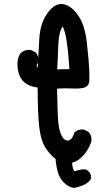

<svg xmlns="http://www.w3.org/2000/svg" viewBox="-20 -795 540 948"><path d="M168 -485.4Q162.6 -478.5 161.6 -473.6Q160.6 -468.8 162.1 -466.8Q163.6 -463.4 166.5 -461.9Q167 -464.8 167 -467.8Q167 -470.7 167.2 -473.6Q167.5 -476.6 167.5 -479.5Q167.5 -482.4 168 -485.4ZM168.9 -509.3Q171.4 -554.7 173.8 -600.6Q177.7 -679.2 213.9 -729.5Q251.5 -782.2 293.5 -774.4Q333 -766.6 366.2 -718.3Q382.8 -694.8 393.6 -660.4Q404.3 -626 409.2 -580.6Q418.9 -491.7 420.4 -454.6Q421.4 -435.5 421.4 -420.9Q421.4 -406.2 420.9 -395.5Q420.4 -386.7 416.7 -379.4Q413.1 -372.1 406.5 -367.4Q399.9 -362.8 391.1 -360.8Q369.1 -356.4 328.1 -358.4Q294.4 -359.9 261.7 -357.4Q262.7 -291.5 264.4 -248.3Q266.1 -205.1 268.6 -183.6Q271 -162.1 275.9 -145.8Q280.8 -129.4 288.6 -118.2Q293 -110.8 298.1 -106.9Q303.2 -103 307.9 -101.8Q312.5 -100.6 318.4 -101.6Q335.4 -104.5 347.2 -138.7L348.1 -141.6L350.1 -143.1Q366.7 -157.7 392.6 -155.3H394.5L396 -154.3L415.5 -144.5L417 -143.6L418.5 -142.1Q423.8 -135.7 427.2 -128.2Q430.7 -120.6 431.4 -112.3Q432.1 -104 430.7 -95.2L430.2 -94.2V-93.8Q418 -56.6 390.1 -25.9Q364.7 1.5 336.4 8.3Q336.4 26.4 342.3 41.5Q344.7 48.8 347.4 50Q350.1 51.3 354.5 49.3Q364.3 44.9 375.5 43Q386.7 41 399.4 41H401.4L403.3 42Q420.4 49.3 427.7 66.4L428.7 68.4V70.3V85.9V88.4L427.2 90.8Q411.6 118.2 349.1 132.3L347.2 132.8H345.2Q316.4 128.4 294.4 105.5Q272.5 83 264.2 50.3Q261.7 40.5 259.8 30.5Q257.8 20.5 256.3 10.3Q254.9 0 254.4 -10.3Q231.9 -26.4 208.5 -59.6Q182.1 -97.2 173.8 -167Q169.9 -199.7 168 -249Q166 -298.3 166 -362.8Q127.9 -366.7 102.5 -386.7Q92.3 -394.5 85.2 -405.3Q78.1 -416 73.7 -429.2Q69.3 -442.4 67.4 -458Q62 -505.9 82 -532.2L82.5 -533.2L83.5 -533.7Q104.5 -552.2 132.3 -547.9L133.8 -547.4L135.3 -546.9L154.8 -537.1L156.7 -536.1L158.2 -534.2Q162.1 -528.8 165 -522.5Q168 -516.1 168.9 -509.3ZM322.8 -453.6Q316.9 -540 309.6 -587.9Q308.6 -596.2 307.1 -604Q305.7 -611.8 304.2 -618.4Q302.7 -625 301.3 -631.1Q299.8 -637.2 298.1 -642.3Q296.4 -647.5 294.7 -651.9Q293 -656.2 291.5 -659.7Q290.5 -662.1 289.6 -663.6Q288.6 -663.1 287.8 -662.1Q287.1 -661.1 286.4 -659.9Q285.6 -658.7 284.9 -657.2Q284.2 -655.8 283.2 -653.8Q269.5 -626.5 267.6 -566.4Q266.6 -538.1 265.4 -509.5Q264.2 -481 262.2 -452.6Z"/></svg>

Font: NaikaiFont
Style: Bold
Weight: 700
Version: Version 1.89